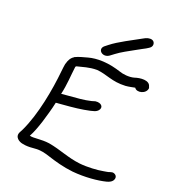

<svg xmlns="http://www.w3.org/2000/svg" viewBox="-149 -938 939 1055"><g transform="rotate(20 320.5 -410.5)"><path d="M213 -540C213 -541 215 -543 215 -545C216 -546 218 -547 219 -547C251 -554 284 -567 332 -567C392 -562 428 -534 508 -538C531 -540 545 -544 562 -547C577 -522 631 -535 634 -570V-571L631 -579C623 -613 570 -608 538 -597C510 -589 471 -594 450 -602C422 -611 386 -620 348 -622C313 -624 284 -620 262 -614C234 -606 214 -602 189 -590V-589C172 -579 162 -561 157 -540L156 -539C154 -524 151 -509 150 -494C139 -382 111 -227 60 -120L50 -101C32 -67 67 -49 84 -46L102 -43C120 -41 139 -42 159 -44C190 -47 218 -40 245 -31C288 -17 340 -2 396 4C469 11 544 4 591 -8L603 -12C609 -14 617 -19 623 -26C635 -43 629 -57 618 -63C613 -66 606 -68 599 -66L587 -63L586 -62C581 -60 570 -59 554 -56C523 -50 464 -46 418 -51C346 -59 292 -86 222 -98C172 -105 132 -94 108 -101C123 -128 135 -161 147 -198C158 -235 171 -277 180 -320L216 -323C281 -328 326 -333 372 -343L391 -348C401 -350 411 -356 417 -363C435 -385 416 -406 383 -402H382L362 -396C321 -386 282 -384 223 -379L191 -376C205 -437 206 -486 213 -540ZM374 -668 394 -683C420 -703 460 -724 496 -744C519 -756 535 -766 544 -770L557 -778C567 -784 572 -790 574 -798C577 -811 570 -828 548 -828C540 -828 531 -826 522 -822L507 -814C461 -788 387 -752 343 -717L324 -702C293 -675 337 -637 374 -668Z"/></g></svg>

Font: Stray Cat
Style: BdExtObl
Weight: 700
Version: Version 1.0